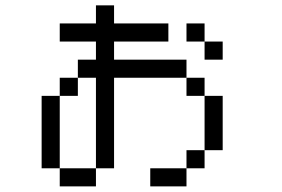

<svg xmlns="http://www.w3.org/2000/svg" viewBox="-20 -753 1040 707"><path d="M600 -666.7V-600H400V-533.3H666.7V-466.7H400V-133.3H333.3V-466.7H266.7V-533.3H333.3V-600H200V-666.7H333.3V-733.3H400V-666.7ZM133.3 -133.3V-400H200V-133.3ZM733.3 -133.3H666.7V-200H733.3ZM733.3 -200V-400H800V-200ZM733.3 -466.7V-400H666.7V-466.7ZM733.3 -666.7V-600H666.7V-666.7ZM733.3 -600H800V-533.3H733.3ZM266.7 -466.7V-400H200V-466.7ZM533.3 -66.7V-133.3H666.7V-66.7ZM200 -133.3H333.3V-66.7H200Z"/></svg>

Font: Galmuri14 Regular
Style: Regular
Weight: 400
Designer: Lee Minseo (quiple)
Version: Version 2.399;hotconv 1.1.1;makeotfexe 2.6.0 DEVELOPMENT